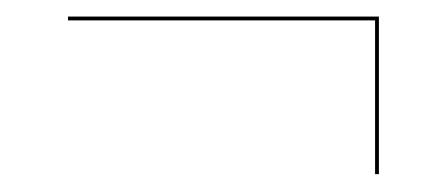

<svg xmlns="http://www.w3.org/2000/svg" viewBox="-20 -408 526 226"><path d="M421.5 -384V-203H426V-388.5H60V-384Z"/></svg>

Font: Bodoni* 36pt
Style: Italic
Weight: 400
Italic angle: -13°
Version: Version 2.3